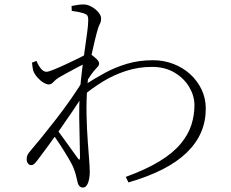

<svg xmlns="http://www.w3.org/2000/svg" viewBox="-20 -801 1040 864"><path d="M360 -375 363 -420Q406 -448 452 -473Q498 -498 551.5 -514Q605 -530 669 -530Q717 -530 760 -513.5Q803 -497 835.5 -467.5Q868 -438 887 -398.5Q906 -359 906 -312Q906 -255 885 -206Q864 -157 821 -115Q778 -73 712.5 -39.5Q647 -6 558 20L546 -5Q639 -39 699 -76Q759 -113 793 -154Q827 -195 841 -238.5Q855 -282 855 -328Q855 -369 832 -408.5Q809 -448 766 -474Q723 -500 664 -500Q602 -500 546 -481.5Q490 -463 443 -434Q396 -405 360 -375ZM246 -453Q230 -443 220.5 -432Q211 -421 200 -421Q189 -421 174.5 -430Q160 -439 147.5 -453.5Q135 -468 130 -482Q127 -493 126 -502Q125 -511 124 -519L144 -527Q155 -502 166 -490Q177 -478 189 -478Q198 -478 222.5 -488Q247 -498 276 -511.5Q305 -525 329.5 -537Q354 -549 362 -554Q371 -559 375.5 -560Q380 -561 388 -557Q399 -550 412.5 -537.5Q426 -525 426 -515Q426 -507 418.5 -499.5Q411 -492 402 -481Q396 -474 389.5 -464.5Q383 -455 376 -444Q369 -433 361 -422L365 -479Q370 -487 374.5 -499Q379 -511 383 -525Q359 -514 335 -501.5Q311 -489 288.5 -476.5Q266 -464 246 -453ZM211 -206 229 -228Q247 -204 267 -176.5Q287 -149 304 -125Q321 -101 330 -89Q340 -74 340 -94Q340 -125 338.5 -171.5Q337 -218 336.5 -273Q336 -328 339 -381Q343 -437 349.5 -487.5Q356 -538 362 -581Q368 -624 372.5 -656.5Q377 -689 377 -710Q377 -727 372 -732.5Q367 -738 354 -742Q344 -745 331.5 -747.5Q319 -750 303 -752L302 -774Q313 -776 327 -778.5Q341 -781 356 -781Q374 -781 392.5 -770.5Q411 -760 423 -745.5Q435 -731 435 -718Q435 -703 428.5 -691.5Q422 -680 414 -648Q411 -636 405.5 -614Q400 -592 393.5 -561Q387 -530 381.5 -492.5Q376 -455 373 -414Q368 -348 369.5 -282.5Q371 -217 375 -165Q379 -113 381 -84Q382 -69 383 -55Q384 -41 384 -26Q384 -14 381.5 2Q379 18 372 30.5Q365 43 353 43Q344 43 337.5 36.5Q331 30 328 14Q324 -3 321 -15Q318 -27 312 -42Q307 -57 289 -87.5Q271 -118 249.5 -151Q228 -184 211 -206ZM361 -451 356 -377Q337 -346 310 -306Q283 -266 254 -224.5Q225 -183 197 -145Q169 -107 147 -78Q140 -69 134 -63.5Q128 -58 120 -58Q111 -58 105.5 -66Q100 -74 100 -84Q100 -95 103.5 -103Q107 -111 120 -126Q135 -143 165.5 -180.5Q196 -218 232.5 -265Q269 -312 303 -361Q337 -410 361 -451Z"/></svg>

Font: Noto Serif TC
Style: Regular
Weight: 200
Designer: Ryoko NISHIZUKA 西塚涼子 (kana & ideographs); Frank Grießhammer (Latin, Greek & Cyrillic); Wenlong ZHANG 张文龙 (bopomofo); San
Foundry: Adobe
Version: Version 2.001;hotconv 1.1.0;makeotfexe 2.6.0